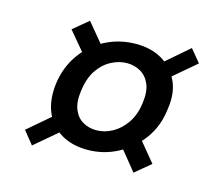

<svg xmlns="http://www.w3.org/2000/svg" viewBox="-69 -592 672 588"><g transform="rotate(15 267.0 -297.5)"><path d="M243 -121Q194 -121 159 -142Q124 -163 108 -201Q92 -239 98 -290Q105 -345 134.5 -386.5Q164 -428 208.5 -450.5Q253 -473 305 -473Q353 -473 387.5 -452.5Q422 -432 439.5 -394.5Q457 -357 449 -306Q443 -251 413 -209.5Q383 -168 338.5 -144.5Q294 -121 243 -121ZM76 -90 43 -131 140 -214 176 -175ZM398 -90 333 -170 381 -211 447 -131ZM254 -186Q280 -186 304.5 -199.5Q329 -213 347 -239Q365 -265 370 -304Q375 -341 365 -364Q355 -387 335.5 -398Q316 -409 293 -409Q267 -409 242 -395.5Q217 -382 200 -356Q183 -330 178 -290Q173 -254 182.5 -231Q192 -208 211 -197Q230 -186 254 -186ZM169 -384 101 -465 149 -505 217 -423ZM405 -380 376 -422 472 -505 505 -465Z"/></g></svg>

Font: DM Sans 11pt
Style: Italic
Weight: 400
Italic angle: -10°
Version: Version 4.004;gftools[0.9.30]